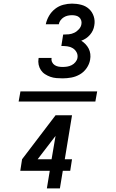

<svg xmlns="http://www.w3.org/2000/svg" viewBox="-20 -873 640 1061"><path d="M326 -440Q309 -440 291.5 -441.5Q274 -443 258.5 -448.5Q243 -454 229 -463Q215 -472 206 -485.5Q197 -499 193.5 -515.5Q190 -532 193 -550Q193 -551 193.5 -551.5Q194 -552 194 -553H265Q265 -552 265 -552Q265 -552 265 -552Q263 -540 268 -529.5Q273 -519 282.5 -513Q292 -507 303 -505Q314 -503 326 -503Q339 -503 351.5 -505Q364 -507 376 -513Q388 -519 397 -530Q406 -541 408 -553Q411 -570 403 -584.5Q395 -599 381.5 -607Q368 -615 352 -617Q336 -619 319 -619L329 -682Q345 -682 360.5 -683.5Q376 -685 390.5 -692Q405 -699 416.5 -712Q428 -725 430 -740Q432 -751 428.5 -761Q425 -771 417.5 -777.5Q410 -784 399.5 -786.5Q389 -789 378 -789Q366 -789 354.5 -786.5Q343 -784 332.5 -777.5Q322 -771 314.5 -761Q307 -751 305 -739H233Q238 -763 251 -785.5Q264 -808 284.5 -824Q305 -840 329.5 -846.5Q354 -853 378 -853Q404 -853 429 -846.5Q454 -840 472 -823.5Q490 -807 498 -782.5Q506 -758 501 -732Q499 -718 493 -705Q487 -692 477 -680.5Q467 -669 455 -661Q443 -653 429 -648Q442 -640 452.5 -629Q463 -618 470 -604.5Q477 -591 479 -575Q481 -559 478 -543Q474 -519 459 -497Q444 -475 421.5 -462Q399 -449 374.5 -444.5Q350 -440 326 -440ZM83 -312 93 -368H517L507 -312ZM239 168 255 71H92L102 7L287 -236H378L338 7H378L368 71H327L311 168ZM265 7 287 -122 188 7Z"/></svg>

Font: Iosevka SS04 Extended Oblique
Style: Regular
Weight: 400
Width: 7
Italic angle: -9°
Monospace: yes
Designer: Belleve Invis
Foundry: Belleve Invis
Version: Version 19.0.0; ttfautohint (v1.8.4)